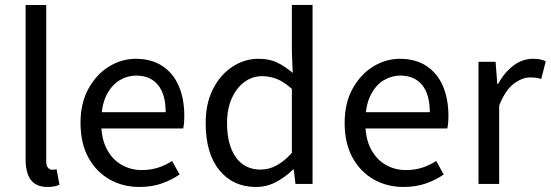

<svg xmlns="http://www.w3.org/2000/svg" viewBox="-20 -732 2192 764"><path d="M169.1 12Q138.2 12 118.9 -0.9Q99.6 -13.9 90.8 -38.3Q81.9 -62.7 81.9 -97.4V-712.2H164V-91.4Q164 -71.7 171.3 -64.1Q178.5 -56.5 188.5 -56.5Q192.1 -56.5 195.6 -57Q199.1 -57.5 205.1 -58.5L216.6 2.9Q208.2 7.2 196.3 9.6Q184.5 12 169.1 12Z M534.4 12Q468.8 12 415.7 -18.3Q362.5 -48.6 331.4 -105.5Q300.4 -162.5 300.4 -242.9Q300.4 -322.1 332.1 -379.2Q363.7 -436.4 413.8 -467.2Q463.8 -498 519.9 -498Q582.3 -498 625.5 -469.7Q668.8 -441.5 691.1 -390.3Q713.4 -339.2 713.4 -270Q713.4 -257.5 712.5 -245.2Q711.6 -232.9 708.9 -220.8H359.3V-285.6H639.2Q639.2 -356.4 608.7 -393.9Q578.1 -431.3 521.1 -431.3Q487.7 -431.3 456 -412.7Q424.3 -394 403.5 -352.8Q382.7 -311.5 382.7 -243.7Q382.7 -181.8 404.4 -139.9Q426.2 -98 463.1 -76.6Q499.9 -55.3 543.7 -55.3Q579.2 -55.3 609.4 -65Q639.7 -74.8 664.7 -91.6L694.6 -37.7Q663.3 -16 623.7 -2Q584.1 12 534.4 12Z M998.6 12Q907.5 12 852.9 -54.7Q798.4 -121.4 798.4 -242.4Q798.4 -321.3 827.9 -378.5Q857.4 -435.7 905.3 -466.9Q953.3 -498.1 1008.7 -498.1Q1051.6 -498.1 1082.5 -483.3Q1113.4 -468.6 1144.9 -441.8L1141.4 -525.2V-712.4H1223.7V0H1155.8L1148.8 -57.4H1146.1Q1117.9 -29.2 1080.1 -8.6Q1042.3 12 998.6 12ZM1016.8 -57.2Q1050.7 -57.2 1081 -73.9Q1111.4 -90.5 1141.4 -123.6V-378.3Q1110.6 -406.2 1081.9 -417.6Q1053.2 -428.9 1022.9 -428.9Q984 -428.9 952.5 -405.7Q921.1 -382.5 902.2 -340.5Q883.4 -298.5 883.4 -243.2Q883.4 -155.9 918.2 -106.6Q953.1 -57.2 1016.8 -57.2Z M1585.4 12Q1519.8 12 1466.7 -18.3Q1413.5 -48.6 1382.4 -105.5Q1351.4 -162.5 1351.4 -242.9Q1351.4 -322.1 1383.1 -379.2Q1414.7 -436.4 1464.8 -467.2Q1514.8 -498 1570.9 -498Q1633.3 -498 1676.5 -469.7Q1719.8 -441.5 1742.1 -390.3Q1764.4 -339.2 1764.4 -270Q1764.4 -257.5 1763.5 -245.2Q1762.6 -232.9 1759.9 -220.8H1410.3V-285.6H1690.2Q1690.2 -356.4 1659.7 -393.9Q1629.1 -431.3 1572.1 -431.3Q1538.7 -431.3 1507 -412.7Q1475.3 -394 1454.5 -352.8Q1433.7 -311.5 1433.7 -243.7Q1433.7 -181.8 1455.4 -139.9Q1477.2 -98 1514.1 -76.6Q1550.9 -55.3 1594.7 -55.3Q1630.2 -55.3 1660.4 -65Q1690.7 -74.8 1715.7 -91.6L1745.6 -37.7Q1714.3 -16 1674.7 -2Q1635.1 12 1585.4 12Z M1884 0V-486.1H1952L1958.9 -397.6H1961.6Q1987.1 -444.1 2023.1 -471.1Q2059.1 -498.1 2099.9 -498.1Q2115.9 -498.1 2128.2 -495.9Q2140.5 -493.7 2151.7 -488.1L2133.6 -417.9Q2123.2 -420.9 2113.8 -422.4Q2104.3 -423.9 2089.2 -423.9Q2058.4 -423.9 2024.8 -399.1Q1991.2 -374.3 1966.3 -312.1V0Z"/></svg>

Font: Source Sans 3 Variable
Style: Regular
Weight: 200
Designer: Paul D. Hunt
Foundry: Adobe Systems Incorporated
Version: Version 3.026